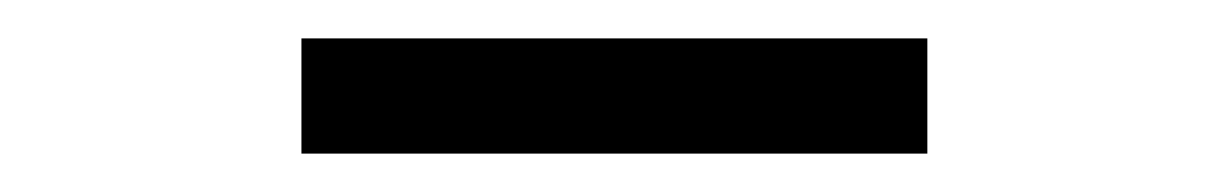

<svg xmlns="http://www.w3.org/2000/svg" viewBox="-20 -722 640 100"><path d="M137 -642V-702H463V-642Z"/></svg>

Font: Montserrat Medium
Style: Regular
Weight: 500
Designer: Julieta Ulanovsky
Foundry: Julieta Ulanovsky
Version: Version 9.000; ttfautohint (v1.8.4.7-5d5b)